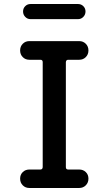

<svg xmlns="http://www.w3.org/2000/svg" viewBox="-20 -935 540 955"><path d="M368.2 -915Q383.8 -915 394.5 -904.3Q405.3 -893.6 405.3 -877.9Q405.3 -862.3 394.5 -851.1Q383.8 -839.8 368.2 -839.8H131.8Q116.2 -839.8 105.5 -851.1Q94.7 -862.3 94.7 -877.9Q94.7 -893.6 105.5 -904.3Q116.2 -915 131.8 -915ZM180.7 -91.8Q191.4 -91.8 192.4 -103.5V-626Q192.4 -637.7 180.7 -637.7H126Q106.4 -637.7 93.3 -650.9Q80.1 -664.1 80.1 -684.1Q80.1 -704.1 93.3 -717.3Q106.4 -730.5 126 -730.5H374Q393.6 -730.5 406.7 -717.3Q419.9 -704.1 419.9 -684.1Q419.9 -664.1 406.7 -650.9Q393.6 -637.7 374 -637.7H319.3Q308.6 -637.7 307.6 -626V-103.5Q307.6 -91.8 319.3 -91.8H374Q393.6 -91.8 406.7 -79.1Q419.9 -66.4 419.9 -46.4Q419.9 -26.4 406.7 -13.2Q393.6 0 374 0H126Q106.4 0 93.3 -13.2Q80.1 -26.4 80.1 -46.4Q80.1 -66.4 93.3 -79.1Q106.4 -91.8 126 -91.8Z"/></svg>

Font: Rounded-X Mgen+ 2m medium
Style: Regular
Weight: 500
Designer: [Source Han Sans]
Ryoko NISHIZUKA  (kana & ideographs); Paul D. Hunt (Latin, Greek & Cyrillic); Wenlong ZHANG  (bopomofo
Version: Version 1.059.20150602